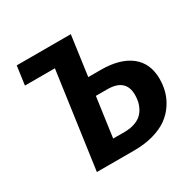

<svg xmlns="http://www.w3.org/2000/svg" viewBox="-154 -847 1005 1003"><g transform="rotate(-30 349.0 -346.0)"><path d="M437 -452.1Q552.2 -452.1 616.2 -402.3Q680.2 -352.5 680.2 -257.8Q680.2 -219.2 670.4 -183.3Q660.6 -147.5 637.9 -113.5Q615.2 -79.6 581.5 -54.9Q547.9 -30.3 495.6 -15.1Q443.4 0 378.9 0H152.8L233.9 -579.1H53.2L68.8 -691.9H395L361.8 -452.1ZM382.8 -108.9Q416.5 -108.9 442.4 -117.7Q468.3 -126.5 483.9 -140.4Q499.5 -154.3 509.5 -173.3Q519.5 -192.4 523.2 -210.9Q526.9 -229.5 526.9 -250Q526.9 -347.2 416 -347.2H347.2L314 -108.9Z"/></g></svg>

Font: FiraGO SemiBold
Style: Italic
Weight: 600
Italic angle: -8°
Designer: bBox Type GmbH
Foundry: bBox Type GmbH
Version: Version 1.001;PS 001.001;hotconv 1.0.88;makeotf.lib2.5.64775